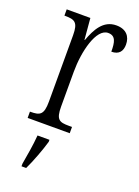

<svg xmlns="http://www.w3.org/2000/svg" viewBox="-146 -608 645 892"><g transform="rotate(20 176.5 -162.0)"><path d="M29 0H237V-31H221C174 -31 157 -38 157 -103V-275C157 -375 187 -499 246 -499C283 -499 289 -469 289 -422C327 -422 342 -444 342 -476C342 -516 319 -545 270 -545C205 -545 176 -488 155 -431H153L144 -536H27V-505H30C78 -505 96 -497 96 -433V-105C96 -39 78 -31 31 -31H29ZM79 208V221H102C122 180 147 113 159 71V61H100C96 112 87 161 79 208Z"/></g></svg>

Font: Noto Serif Bengali ExtraCondensed Light
Style: Regular
Weight: 300
Width: 2
Designer: Juan Bruce, Universal Thirst, Indian Type Foundry and the Monotype Design Team.
Foundry: Monotype Imaging Inc.
Version: Version 2.003